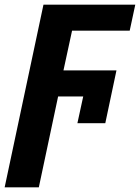

<svg xmlns="http://www.w3.org/2000/svg" viewBox="-53 -566 602 826"><path d="M114 240 197 -151H305L280 -36H400L448 -263H220L257 -434H505L529 -546H134L-33 240Z"/></svg>

Font: BC Sans
Style: Bold Italic
Weight: 700
Italic angle: -12°
Designer: Monotype Design Team
Province of B.C.
Foundry: Monotype Imaging Inc.
Version: Version 2.000;GOOG;noto-source:20170915:90ef993387c0